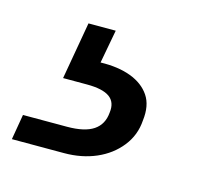

<svg xmlns="http://www.w3.org/2000/svg" viewBox="-144 -68 426 388"><g transform="rotate(15 68.5 126.0)"><path d="M-91 259 -82 206H10Q47 206 65.5 193.5Q84 181 86 156Q89 134 74.5 123.5Q60 113 27 113H-23L-2 -7H55L42 63Q79 62 105.5 72Q132 82 145.5 102Q159 122 155 154Q153 185 134 209Q115 233 85 246Q55 259 18 259Z"/></g></svg>

Font: DM Sans 12pt
Style: Italic
Weight: 400
Italic angle: -10°
Version: Version 4.004;gftools[0.9.30]